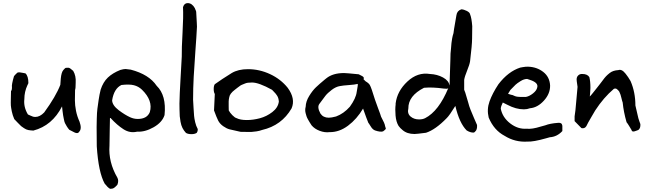

<svg xmlns="http://www.w3.org/2000/svg" viewBox="-20 -845 4194 1238"><path d="M475 13Q469 13 460.5 9Q452 5 442 -0.5Q432 -6 427 -8Q418 -18 410.5 -30.5Q403 -43 399 -51Q395 -59 391.5 -78Q388 -97 387 -101.5Q386 -106 383 -131.5Q380 -157 380 -159Q317 -35 195 -3Q176 -4 162.5 -6.5Q149 -9 135 -18.5Q121 -28 116.5 -31.5Q112 -35 94 -54Q76 -73 72 -77Q61 -102 56 -127Q51 -152 50 -164.5Q49 -177 50 -212Q51 -247 51 -258Q57 -264 57 -277V-283Q54 -298 70 -353Q72 -357 81.5 -366.5Q91 -376 95 -378Q104 -380 122.5 -376Q141 -372 144 -372Q163 -355 163 -309Q163 -307 160 -302L157 -296Q137 -253 137 -206Q131 -155 160 -107Q167 -104 176.5 -99.5Q186 -95 192.5 -93Q199 -91 208 -91Q237 -91 265 -120Q340 -223 369 -298L372 -339Q376 -380 389 -394Q400 -408 407 -408Q410 -408 414 -408Q421 -409 426.5 -407Q432 -405 440.5 -397.5Q449 -390 452 -388Q471 -356 468 -312Q468 -274 464 -265Q463 -228 463 -197.5Q463 -167 470 -131Q477 -95 493 -60Q509 -15 491 4Q485 14 475 13Z M705 371Q697 372 693 372.5Q689 373 682 367.5Q675 362 672 358.5Q669 355 663 348Q657 341 655 339Q615 267 604 99Q604 91 603.5 39.5Q603 -12 603 -25Q603 -38 604 -79.5Q605 -121 608 -143.5Q611 -166 616 -200.5Q621 -235 629 -267Q645 -316 675.5 -345Q706 -374 756 -394Q777 -400 790 -400Q797 -400 823 -396Q941 -365 990 -292Q1054 -230 1041 -103Q1026 -56 970.5 -24.5Q915 7 864 4Q818 15 776.5 -11.5Q735 -38 693 -84H689Q689 -75 687.5 -7.5Q686 60 686 93Q678 200 737 301Q747 320 737 346Q717 369 705 371ZM868 -78Q928 -78 946 -122Q968 -196 895 -267Q873 -288 843.5 -295.5Q814 -303 763 -297Q715 -274 703 -198Q704 -166 746 -134Q786 -104 819 -89Q843 -78 868 -78Z M1215 20Q1192 20 1179 12Q1165 -3 1156.5 -20Q1148 -37 1144 -60Q1140 -83 1139 -95.5Q1138 -108 1137.5 -139Q1137 -170 1137 -177Q1138 -236 1144 -336.5Q1150 -437 1152 -480Q1151 -531 1157 -634.5Q1163 -738 1160 -799Q1168 -825 1190 -825Q1218 -825 1236 -793Q1236 -791 1240 -783Q1244 -775 1245 -769L1249 -697Q1250 -686 1250 -673Q1247 -611 1240 -518Q1233 -425 1229 -350Q1225 -275 1225 -202Q1226 -184 1228 -149Q1230 -114 1231.5 -97.5Q1233 -81 1238.5 -57Q1244 -33 1255 -13Q1256 1 1248 12Q1235 20 1215 20Z M1531 5Q1480 -6 1460.5 -11Q1441 -16 1419 -31.5Q1397 -47 1386.5 -68Q1376 -89 1360 -133L1365 -239Q1358 -250 1358 -271Q1358 -292 1365 -302Q1408 -333 1474 -374Q1516 -399 1579 -399Q1653 -399 1721.5 -367Q1790 -335 1835 -279Q1887 -208 1860 -146Q1796 -36 1670 -7Q1654 -1 1634.5 2Q1615 5 1603 5.5Q1591 6 1565 5.5Q1539 5 1531 5ZM1572 -71Q1612 -71 1655.5 -82.5Q1699 -94 1736 -122.5Q1773 -151 1778 -190Q1777 -202 1774.5 -211Q1772 -220 1766.5 -228.5Q1761 -237 1757.5 -241Q1754 -245 1745.5 -254Q1737 -263 1734 -266Q1649 -313 1605 -313Q1574 -313 1561 -307Q1533 -296 1531 -294Q1525 -289 1512 -280Q1499 -271 1494 -266Q1461 -241 1458 -217Q1455 -205 1454.5 -191Q1454 -177 1454.5 -160Q1455 -143 1455 -133Q1462 -119 1478 -102.5Q1494 -86 1506 -83Q1529 -71 1572 -71Z M2105 7Q2074 11 2041 -1.5Q2008 -14 1989 -37Q1980 -51 1976.5 -56.5Q1973 -62 1966 -74.5Q1959 -87 1956.5 -95Q1954 -103 1951 -114Q1948 -125 1948 -135.5Q1948 -146 1951 -157Q1952 -191 1973.5 -226Q1995 -261 2017 -282Q2039 -303 2074 -332Q2081 -337 2084 -340Q2126 -374 2198 -374Q2213 -374 2293 -366Q2295 -364 2306.5 -359Q2318 -354 2323 -348.5Q2328 -343 2324 -334L2337 -321Q2359 -308 2365 -296Q2374 -281 2398 -202Q2400 -194 2417.5 -148Q2435 -102 2437 -93Q2462 -47 2463 -32L2468 -16Q2467 -11 2459 -5Q2451 1 2450 2Q2433 8 2398 -4Q2391 -7 2385.5 -11.5Q2380 -16 2377.5 -19.5Q2375 -23 2368.5 -33Q2362 -43 2359 -48L2355 -53Q2344 -79 2321 -145Q2281 -77 2224 -34.5Q2167 8 2105 7ZM2100 -86Q2117 -86 2147 -94Q2196 -112 2236 -157Q2275 -211 2280 -252Q2280 -255 2284 -275.5Q2288 -296 2287 -304Q2267 -299 2229.5 -296.5Q2192 -294 2172 -290Q2146 -286 2119 -265.5Q2092 -245 2078 -227Q2064 -209 2040 -176Q2023 -155 2046 -113Q2064 -86 2100 -86Z M2653 19Q2604 19 2575 -7Q2561 -18 2550 -33Q2534 -59 2530.5 -100Q2527 -141 2531 -171V-178Q2541 -258 2607 -319.5Q2673 -381 2752 -368Q2799 -366 2836.5 -345.5Q2874 -325 2878 -294L2879 -298L2880 -338L2884 -460L2885 -500Q2886 -507 2888 -531.5Q2890 -556 2891 -567.5Q2892 -579 2895.5 -597.5Q2899 -616 2904 -631Q2906 -650 2914.5 -697.5Q2923 -745 2923 -747Q2927 -776 2955 -785Q2971 -784 2990 -774.5Q3009 -765 3011 -753Q3021 -729 3025 -676L3024 -595Q3024 -558 3011 -450Q3008 -429 2992 -390Q2976 -351 2973 -330V-266L2980 -248L2999 -184Q3005 -160 3014 -137.5Q3023 -115 3037 -82.5Q3051 -50 3056 -39Q3058 -8 3043 4Q3039 10 3032 10Q3012 10 2989 -4Q2942 -51 2916 -162Q2877 -99 2860 -83Q2788 -9 2727 11Q2666 19 2653 19ZM2613 -146Q2605 -113 2627 -94Q2649 -75 2682 -75Q2705 -75 2721 -83Q2809 -128 2871 -278Q2869 -272 2855.5 -273Q2842 -274 2840 -274Q2768 -284 2714 -279Q2612 -227 2613 -146Z M3131 -87Q3118 -140 3136.5 -191.5Q3155 -243 3194 -302Q3257 -384 3334 -409L3350 -412Q3373 -416 3386 -415Q3442 -413 3483 -381Q3524 -349 3527 -294Q3528 -241 3487 -196Q3446 -151 3397 -147Q3379 -140 3358 -140Q3307 -140 3252 -169L3222 -184Q3209 -158 3209 -144Q3220 -88 3269.5 -49.5Q3319 -11 3376 -15Q3410 -11 3467 -29L3496 -37Q3526 -49 3579 -53Q3603 -56 3606 -34V0Q3572 37 3525 40L3500 47Q3419 70 3381 68Q3301 73 3234 31Q3165 -5 3131 -87ZM3256 -240Q3280 -232 3285 -232Q3293 -228 3301 -225Q3309 -222 3319.5 -221Q3330 -220 3335 -220Q3340 -220 3354.5 -220Q3369 -220 3371 -220Q3393 -224 3416.5 -242.5Q3440 -261 3444 -281Q3453 -312 3397 -330L3379 -336Q3359 -336 3336.5 -322Q3314 -308 3304 -298.5Q3294 -289 3271 -265L3260 -247Z M4064 3Q4054 3 4052 -7Q4050 -10 4038.5 -29.5Q4027 -49 4020 -57Q4001 -123 3995 -184Q3992 -191 3986.5 -214.5Q3981 -238 3976 -247Q3974 -255 3964.5 -264.5Q3955 -274 3949 -274Q3941 -274 3938 -272Q3872 -216 3818 -133Q3816 -129 3792.5 -89.5Q3769 -50 3761 -32Q3750 -14 3729 -19L3685 -64V-95Q3690 -121 3696 -196Q3702 -271 3704 -285Q3704 -290 3699 -320Q3698 -324 3698 -333Q3698 -349 3708.5 -359Q3719 -369 3735 -368Q3767 -368 3780 -348Q3787 -321 3787 -278Q3787 -264 3785 -244Q3783 -224 3783 -223Q3788 -227 3802 -244.5Q3816 -262 3831 -281Q3846 -300 3849 -304Q3855 -311 3866.5 -327Q3878 -343 3887.5 -353Q3897 -363 3911 -374Q3932 -391 3967 -393Q3978 -397 3989.5 -391.5Q4001 -386 4014 -369.5Q4027 -353 4030.5 -347Q4034 -341 4046 -322Q4077 -250 4077 -165L4096 -83Q4096 -80 4102.5 -63Q4109 -46 4109 -45Q4111 -18 4096 -7Q4093 -6 4081.5 -1.5Q4070 3 4064 3Z"/></svg>

Font: Excalifont
Style: Regular
Weight: 400
Designer: Your Own Font Foundry (Virgil); Ján Filípek / DizajnDesign (Excalifont, modifications)
Foundry: Your Own Font Foundry (Virgil); Ján Filípek / DizajnDesign (Excalifont, modifications)
Version: Version 1.000;Glyphs 3.2 (3227)